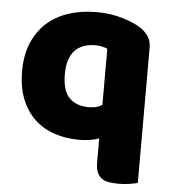

<svg xmlns="http://www.w3.org/2000/svg" viewBox="-50 -547 687 771"><g transform="rotate(5 293.5 -161.5)"><path d="M282 16Q229 16 183 0.5Q137 -15 103 -47Q69 -79 50 -127Q31 -175 31 -240Q31 -303 51 -351.5Q71 -400 107.5 -433.5Q144 -467 195.5 -484Q247 -501 310 -501Q366 -501 415 -486Q464 -471 490 -453Q510 -439 521.5 -421Q533 -403 533 -376V168Q523 171 501 174.5Q479 178 456 178Q434 178 416.5 175Q399 172 387 163Q375 154 369 138.5Q363 123 363 98V3Q346 10 325 13Q304 16 282 16ZM364 -358Q355 -362 343 -365Q331 -368 315 -368Q261 -368 232 -336.5Q203 -305 203 -242Q203 -176 231 -147Q259 -118 310 -118Q344 -118 364 -132Z"/></g></svg>

Font: Baloo Bhai
Style: Regular
Weight: 400
Designer: Supriya Tembe, Noopur Datye and Ek Type
Foundry: Ek Type
Version: Version 1.100;PS 1.000;hotconv 1.0.88;makeotf.lib2.5.647800;